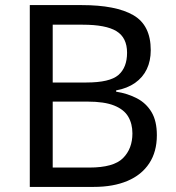

<svg xmlns="http://www.w3.org/2000/svg" viewBox="-20 -734 690 754"><path d="M301 -714Q435 -714 503.5 -674.5Q572 -635 572 -537Q572 -495 556.5 -462.5Q541 -430 510.5 -408.5Q480 -387 436 -379V-374Q481 -367 517.5 -348Q554 -329 575 -294Q596 -259 596 -203Q596 -138 566 -92.5Q536 -47 480.5 -23.5Q425 0 348 0H97V-714ZM319 -410Q411 -410 445 -439.5Q479 -469 479 -527Q479 -586 437.5 -611.5Q396 -637 305 -637H187V-410ZM187 -335V-76H331Q426 -76 463 -113Q500 -150 500 -210Q500 -248 483.5 -276Q467 -304 428.5 -319.5Q390 -335 324 -335Z"/></svg>

Font: Noto Sans Devanagari
Style: Regular
Weight: 400
Designer: Jelle Bosma - Monotype Design Team
Foundry: Monotype Imaging Inc.
Version: Version 2.003